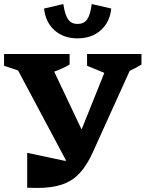

<svg xmlns="http://www.w3.org/2000/svg" viewBox="-27 -921 717 946"><path d="M107 4V-168L295 -128L298 -131L62 -574L-7 -597V-655H316V-603Q280 -582 240 -568L375 -283L487 -562L402 -597V-655H670V-603Q639 -584 612 -572L430 -170Q402 -108 366.5 -69Q331 -30 280.5 -12.5Q230 5 156 5Q144 5 132 4.5Q120 4 107 4ZM355 -732Q286 -732 241.5 -772Q197 -812 190 -879L285 -901Q293 -847 309 -825Q325 -803 355 -803Q386 -803 402 -825Q418 -847 425 -901L521 -879Q515 -813 470 -772.5Q425 -732 355 -732Z"/></svg>

Font: Piazzolla SC
Style: Bold
Weight: 700
Designer: Juan Pablo del Peral
Foundry: Huerta Tipografica
Version: Version 1.330